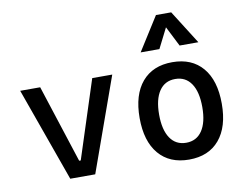

<svg xmlns="http://www.w3.org/2000/svg" viewBox="-84 -914 1340 1043"><g transform="rotate(-10 586.0 -392.5)"><path d="M224.1 0 39.1 -517.6H149.4L288.6 -87.9H297.4L436.5 -517.6H546.9L361.8 0Z M878.9 9.8Q771.5 9.8 711.9 -60.5Q652.3 -130.9 652.3 -258.8Q652.3 -387.2 711.9 -457.3Q771.5 -527.3 878.9 -527.3Q986.8 -527.3 1046.1 -457.3Q1105.5 -387.2 1105.5 -258.8Q1105.5 -130.9 1046.1 -60.5Q986.8 9.8 878.9 9.8ZM878.9 -83Q936 -83 967 -128.9Q998 -174.8 998 -258.8Q998 -343.3 967 -388.9Q936 -434.6 878.9 -434.6Q821.8 -434.6 790.8 -388.9Q759.8 -343.3 759.8 -258.8Q759.8 -174.8 790.8 -128.9Q821.8 -83 878.9 -83ZM719.7 -609.4 836.9 -794.9H920.9L1038.1 -609.4H934.6L878.9 -719.7L823.2 -609.4Z"/></g></svg>

Font: CaskaydiaCove NFP
Style: Regular
Weight: 400
Designer: Aaron Bell
Foundry: Saja Typeworks
Version: Version 2111.001; VTT 6.35;Nerd Fonts 3.1.1